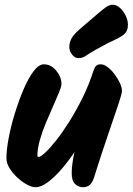

<svg xmlns="http://www.w3.org/2000/svg" viewBox="-20 -798 557 806"><path d="M328 -687Q368 -721 390.5 -740.5Q413 -760 426.5 -769Q440 -778 453 -778Q469 -778 483.5 -765Q498 -752 507.5 -732.5Q517 -713 517 -694Q517 -670 504 -657Q491 -644 462 -631Q433 -618 385 -591Q358 -576 342.5 -565Q327 -554 310 -554Q294 -554 282.5 -569Q271 -584 271 -600Q271 -622 282.5 -640.5Q294 -659 328 -687ZM238 -445Q238 -435 228 -410.5Q218 -386 203 -352.5Q188 -319 172.5 -282Q157 -245 147 -209Q137 -173 137 -145Q137 -142 138.5 -140.5Q140 -139 142 -139Q150 -139 170 -157.5Q190 -176 216.5 -209.5Q243 -243 271.5 -288.5Q300 -334 327 -388.5Q354 -443 373 -503Q378 -517 384.5 -522.5Q391 -528 403 -528Q416 -528 431.5 -516.5Q447 -505 460.5 -487Q474 -469 483 -450Q492 -431 492 -416Q492 -405 475.5 -356Q459 -307 432.5 -229.5Q406 -152 375 -54Q368 -31 356.5 -21.5Q345 -12 328 -12Q310 -12 295.5 -25.5Q281 -39 281 -70Q281 -104 290.5 -149.5Q300 -195 315 -239Q330 -283 345 -311L371 -300Q362 -276 342 -240Q322 -204 296 -164.5Q270 -125 240.5 -90.5Q211 -56 182 -34Q153 -12 129 -12Q114 -12 93.5 -23Q73 -34 53 -52.5Q33 -71 20 -92Q7 -113 7 -134Q7 -169 16.5 -219Q26 -269 42.5 -322.5Q59 -376 79 -423Q99 -470 121 -499Q143 -528 164 -528Q194 -528 216 -501.5Q238 -475 238 -445Z"/></svg>

Font: Kalam Variable Light
Style: Regular
Weight: 300
Designer: Lipi Raval, Jonny Pinhorn
Foundry: Indian Type Foundry
Version: Version 3.000